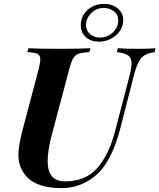

<svg xmlns="http://www.w3.org/2000/svg" viewBox="-20 -957 823 991"><path d="M659 -629Q659 -658 642 -670.5Q625 -683 583 -688L588 -708Q625 -705 695 -705Q750 -705 783 -708L778 -688Q744 -683 725 -671Q706 -659 693.5 -633Q681 -607 668 -556L600 -291Q564 -153 502 -79Q465 -36 411.5 -11Q358 14 297 14Q224 14 175 -6.5Q126 -27 102 -65Q75 -104 75 -158Q75 -206 97 -288L180 -602Q188 -636 188 -650Q188 -672 173.5 -679Q159 -686 121 -688L127 -708Q178 -705 292 -705Q385 -705 447 -708L441 -688Q404 -686 386.5 -680Q369 -674 358.5 -657Q348 -640 338 -602L250 -271Q226 -183 226 -125Q226 -73 248 -47Q270 -21 316 -21Q421 -21 481.5 -89Q542 -157 574 -280L643 -544Q659 -603 659 -629ZM616 -852Q616 -822 598.5 -797Q581 -772 552.5 -757Q524 -742 492 -742Q450 -742 423.5 -765Q397 -788 397 -828Q397 -874 432 -905.5Q467 -937 518 -937Q560 -937 588 -913.5Q616 -890 616 -852ZM590 -851Q590 -882 567.5 -899Q545 -916 515 -916Q478 -916 451 -889.5Q424 -863 424 -828Q424 -798 445.5 -780.5Q467 -763 496 -763Q533 -763 561.5 -788.5Q590 -814 590 -851Z"/></svg>

Font: Playfair Display SC
Style: Bold Italic
Weight: 700
Italic angle: -14°
Designer: Claus Eggers Sørensen
Foundry: Claus Eggers Sørensen
Version: Version 1.200; ttfautohint (v1.6)